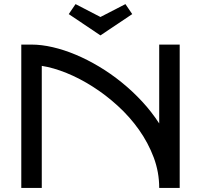

<svg xmlns="http://www.w3.org/2000/svg" viewBox="-20 -918 982 938"><path d="M184.1 0H84V-700.2H133.8Q182.6 -700.2 237.5 -687.5Q292.5 -674.8 349.6 -650.9Q406.7 -627 463.6 -593Q520.5 -559.1 573.7 -516.1Q627 -473.1 673.8 -422.6Q720.7 -372.1 757.8 -314.9V-700.2H857.9V0H757.8Q757.8 -77.1 731 -148.7Q704.1 -220.2 659.2 -283.7Q614.3 -347.2 555.7 -400.6Q497.1 -454.1 433.3 -494.6Q369.6 -535.2 305.2 -561.3Q240.7 -587.4 184.1 -596.2ZM349.1 -897.9 470.7 -835 592.8 -897.9 626 -849.1 470.7 -745.1 315.9 -849.1Z"/></svg>

Font: Bruno Ace
Style: Regular
Weight: 400
Designer: Astigmatic (AOETI)
Foundry: Astigmatic (AOETI)
Version: Version 1.000